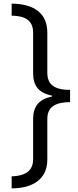

<svg xmlns="http://www.w3.org/2000/svg" viewBox="-20 -819 430 1055"><path d="M44 -799V-733C120 -732 162 -705 162 -640V-416C162 -348 194 -307 265 -294V-288C195 -275 162 -234 162 -166V56C162 121 117 148 44 150V216C160 216 240 165 240 59V-165C240 -232 284 -257 365 -258V-325C284 -325 240 -351 240 -419V-640C240 -747 166 -798 44 -799Z"/></svg>

Font: Noto Sans Sinhala UI
Style: Regular
Weight: 400
Designer: Jelle Bosma - Monotype Design Team
Foundry: Monotype Imaging Inc.
Version: Version 2.006